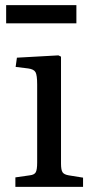

<svg xmlns="http://www.w3.org/2000/svg" viewBox="-20 -729 370 749"><path d="M40 0V-37L96 -45Q114 -47 119.5 -57Q125 -67 125 -95V-399Q125 -436 118.5 -447.5Q112 -459 90 -462L41 -468L46 -504L208 -513L218 -508V-91Q218 -66 224 -57Q230 -48 248 -45L304 -36V0ZM4 -638V-709H278V-638Z"/></svg>

Font: Literata 36pt
Style: Regular
Weight: 400
Designer: Latin by Veronika Burian and Jose Scaglione. Greek by Irene Vlachou. Cyrillic by Vera Evstafieva.
Foundry: TypeTogether
Version: Version 3.002